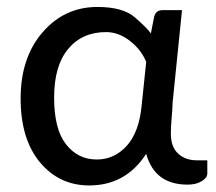

<svg xmlns="http://www.w3.org/2000/svg" viewBox="-20 -537 633 563"><path d="M263.7 -69.3Q315.4 -69.3 351.8 -109.6Q388.2 -149.9 395.5 -229L408.7 -355.5Q394 -391.6 360.8 -417.2Q327.6 -442.9 291 -442.9Q220.7 -442.9 179.7 -393.3Q138.7 -343.8 138.7 -251Q138.7 -158.2 173.6 -113.8Q208.5 -69.3 263.7 -69.3ZM530.3 4.4Q433.6 4.4 408.7 -85.9Q348.6 6.8 241.7 6.8Q153.8 6.8 97.2 -61Q40.5 -128.9 40.5 -248.5Q40.5 -367.7 104.7 -442.1Q168.9 -516.6 265.6 -516.6Q340.3 -516.6 375.5 -486.1Q410.6 -455.6 422.4 -439L432.1 -488.3Q437 -507.3 457 -507.3H513.7L486.3 -237.8Q485.4 -213.4 483.2 -189.7Q481 -166 481 -145.5Q481 -106.4 502.2 -86.7Q523.4 -66.9 557.6 -66.9H587.9V-28.3Q587.9 -15.6 571.3 -5.6Q554.7 4.4 530.3 4.4Z"/></svg>

Font: Lato-Medium
Style: Regular
Weight: 500
Designer: Lukasz Dziedzic
Foundry: tyPoland Lukasz Dziedzic
Version: Version 2.006; 2014-01-15